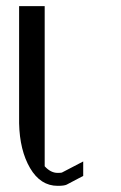

<svg xmlns="http://www.w3.org/2000/svg" viewBox="-20 -603 394 623"><path d="M125 -583V-63.5Q144.5 -42 167 -42Q176.8 -42 180.7 -43L250 -79.1V-32.2L196.3 -3.9Q188.5 0 167 0Q111.3 0 77.6 -57.6Q43.9 -115.2 42 -203.1V-583Z"/></svg>

Font: wanta
Style: Medium
Weight: 500
Version: Version 0.91